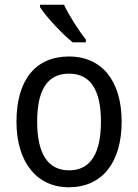

<svg xmlns="http://www.w3.org/2000/svg" viewBox="-20 -786 586 816"><path d="M252 -766H150V-756C174 -717 245 -641 289 -606H345V-618C315 -655 273 -721 252 -766ZM497 -269C497 -448 408 -546 274 -546C131 -546 50 -446 50 -269C50 -95 138 10 272 10C414 10 497 -95 497 -269ZM138 -269C138 -400 179 -473 273 -473C367 -473 409 -400 409 -269C409 -138 367 -62 274 -62C180 -62 138 -138 138 -269Z"/></svg>

Font: Noto Sans Lao Looped SemiCondensed
Style: Regular
Weight: 400
Width: 4
Designer: Mark Frömberg, Ben Mitchell
Foundry: The Fontpad Ltd
Version: Version 1.003